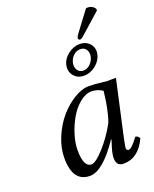

<svg xmlns="http://www.w3.org/2000/svg" viewBox="-154 -919 817 1016"><g transform="rotate(-20 254.0 -411.0)"><path d="M359.9 -219.2Q371.1 -247.6 379.9 -290Q388.7 -332.5 391.6 -360.8L395 -389.2Q365.2 -408.2 333 -408.2Q300.3 -408.2 267.3 -381.3Q234.4 -354.5 210.9 -314.5Q187.5 -274.4 172.9 -227.5Q158.2 -180.7 158.2 -141.1Q158.2 -44.9 202.1 -44.9Q226.6 -44.9 274.9 -98.4Q323.2 -151.9 359.9 -219.2ZM354 -638.2Q331.5 -638.2 314.5 -621.8Q297.4 -605.5 293 -582Q288.6 -560.1 299.3 -543Q310.1 -525.9 332 -525.9Q354 -525.9 371.1 -543Q388.2 -560.1 393.1 -582Q397.5 -605.5 386.7 -621.8Q376 -638.2 354 -638.2ZM410.2 -433.1Q424.8 -429.2 460 -431.2H480L411.1 -120.1Q400.9 -70.3 400.9 -64Q400.9 -56.2 405 -53Q409.2 -49.8 413.1 -49.8Q430.7 -49.8 469.2 -103Q483.4 -103 492.2 -86.9Q448.2 9.8 363.8 9.8Q323.2 9.8 323.2 -35.2Q323.2 -57.1 333 -89.8L346.2 -131.8L344.2 -133.8Q247.1 9.8 174.8 9.8Q78.1 9.8 78.1 -125Q78.1 -181.6 102.5 -240Q127 -298.3 163.8 -341.3Q200.7 -384.3 245.6 -411.6Q290.5 -439 330.1 -439Q356.4 -439 410.2 -433.1ZM359.9 -665Q395 -665 416.3 -640.9Q437.5 -616.7 430.2 -582Q423.3 -548.3 392.6 -523.7Q361.8 -499 326.2 -499Q291.5 -499 270.5 -523.4Q249.5 -547.9 255.9 -582Q262.2 -616.2 293.7 -640.6Q325.2 -665 359.9 -665ZM376 -723.1 456.1 -830.1Q460 -832 466.8 -832Q492.2 -832 506.8 -811L507.8 -800.8L397.9 -703.1Q379.4 -686 371.1 -686Q367.2 -686 364.3 -689.9Q361.3 -693.8 361.8 -698.2Q363.8 -707.5 376 -723.1Z"/></g></svg>

Font: Common Serif SemiBold
Style: Italic
Weight: 600
Italic angle: -12°
Designer: Philipp H. Poll, Khaled Hosny
Foundry: Stefan Peev, Context Ltd.
Version: Version 1.026